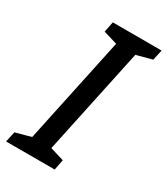

<svg xmlns="http://www.w3.org/2000/svg" viewBox="-226 -795 764 876"><g transform="rotate(30 156.5 -357.0)"><path d="M-47 0H209L220 -55L147 -77L266 -637L348 -659L360 -714H103L92 -659L165 -637L46 -77L-35 -55Z"/></g></svg>

Font: Noto Sans UI Condensed Medium
Style: Italic
Weight: 500
Width: 3
Italic angle: -12°
Designer: Monotype Design Team
Foundry: Monotype Imaging Inc.
Version: Version 1.901